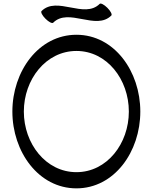

<svg xmlns="http://www.w3.org/2000/svg" viewBox="-20 -1013 831 1055"><path d="M272 -888C357 -973 507 -843 592 -928C597 -934 588 -952 570 -970C552 -988 534 -997 528 -992C443 -907 293 -1037 208 -952C203 -946 212 -928 230 -910C248 -892 266 -883 272 -888ZM751 -400C751 -621 608 -822 400 -822C192 -822 48 -621 48 -400C48 -179 192 22 400 22C608 22 751 -179 751 -400ZM111 -400C111 -576 232 -733 400 -733C568 -733 688 -576 688 -400C688 -224 568 -67 400 -67C232 -67 111 -224 111 -400Z"/></svg>

Font: Nupuram
Style: Regular
Weight: 400
Designer: Santhosh Thottingal (santhosh.thottingal@gmail.com)
Foundry: SMC
Version: Version 1.000